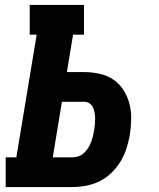

<svg xmlns="http://www.w3.org/2000/svg" viewBox="-20 -755 640 775"><path d="M3 0V-120H46L128 -615H100V-735H319V-615H275L250 -464H321Q352 -464 383 -457Q414 -450 438.5 -433Q463 -416 479 -390.5Q495 -365 502.5 -336Q510 -307 509.5 -274.5Q509 -242 504 -210Q499 -183 490.5 -156Q482 -129 467 -104Q452 -79 430.5 -58Q409 -37 383 -24Q357 -11 329 -5.5Q301 0 274 0ZM274 -120Q286 -120 298 -124.5Q310 -129 319.5 -138Q329 -147 336 -158Q343 -169 347.5 -181Q352 -193 355 -205Q358 -217 360 -229Q362 -241 363 -253Q364 -265 364 -276.5Q364 -288 362 -299.5Q360 -311 355.5 -321Q351 -331 341.5 -337.5Q332 -344 321 -344H230L193 -120Z"/></svg>

Font: Iosevka Curly Slab HvExObl
Style: Regular
Weight: 900
Width: 7
Italic angle: -9°
Monospace: yes
Designer: Belleve Invis
Foundry: Belleve Invis
Version: Version 11.1.0; ttfautohint (v1.8.3)